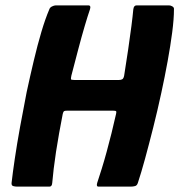

<svg xmlns="http://www.w3.org/2000/svg" viewBox="-20 -693 666 713"><path d="M43 0Q36 0 29 -2Q22 -4 23 -14Q27 -50 35 -104Q43 -158 54.5 -221.5Q66 -285 79 -351Q92 -411 105.5 -468Q119 -525 133.5 -574Q148 -623 163 -658Q165 -665 173 -669Q181 -673 187 -673Q217 -673 247.5 -673Q278 -673 308 -673Q319 -673 314 -658Q306 -635 294.5 -596Q283 -557 270.5 -509.5Q258 -462 245 -412Q243 -402 243.5 -399Q244 -396 256 -396Q297 -396 339 -396Q381 -396 422 -396Q430 -396 434.5 -399Q439 -402 441 -412Q449 -462 456 -509.5Q463 -557 468 -596Q473 -635 475 -658Q476 -666 479 -669.5Q482 -673 487 -673Q517 -673 547.5 -673Q578 -673 608 -673Q614 -673 620.5 -669Q627 -665 626 -658Q626 -623 619.5 -573Q613 -523 602.5 -465.5Q592 -408 579 -348Q565 -283 549 -219.5Q533 -156 518.5 -103Q504 -50 492 -14Q489 -4 481.5 -2Q474 0 466 0Q436 0 405.5 0Q375 0 345 0Q337 0 341 -14Q349 -38 358 -67Q367 -96 376 -129Q385 -162 394 -198Q403 -234 411 -270Q413 -278 411 -280Q409 -282 400 -282Q357 -282 314.5 -282Q272 -282 229 -282Q220 -282 217.5 -280Q215 -278 213 -270Q206 -234 199.5 -198Q193 -162 188 -129Q183 -96 179.5 -67Q176 -38 174 -14Q173 0 164 0Q134 0 103.5 0Q73 0 43 0Z"/></svg>

Font: Glory ExtraBold
Style: Italic
Weight: 800
Italic angle: -12°
Version: Version 1.011